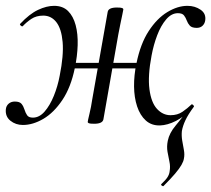

<svg xmlns="http://www.w3.org/2000/svg" viewBox="-34 -420 730 664"><path d="M531.2 223.6Q529.2 224.6 525.3 221.7Q521.4 218.8 524.4 216.2Q539 202.6 545.3 192.7Q551.6 182.8 552.6 172.8Q555.6 155.8 552 139.3Q548.4 122.8 545.3 104.9Q542.2 87 546.2 67Q551.6 40 573.4 14.3Q595.2 -11.4 627.6 -58.2L635.8 -50Q616.6 -24 607.3 -4.2Q598 15.6 595 33.2Q593.4 49.4 596.1 65.8Q598.8 82.2 601.9 98.3Q605 114.4 602 128.6Q600.8 137.6 593.6 150.3Q586.4 163 571.6 180.5Q556.8 198 531.2 223.6ZM45.2 12.2Q20.2 12.2 2 -2.5Q-16.2 -17.2 -13.8 -42Q-12.6 -54 -4.1 -61.4Q4.4 -68.8 17.2 -68.8Q34.2 -68.8 40.7 -60.6Q47.2 -52.4 50.7 -41Q54.2 -29.6 59.8 -21.4Q65.4 -13.2 79.8 -13.2Q102 -13.2 120.3 -34.2Q138.6 -55.2 152.1 -88.3Q165.6 -121.4 172.4 -158Q186.6 -228.4 182.6 -274.5Q178.6 -320.6 160.9 -343.3Q143.2 -366 115.6 -366Q91.4 -366 74.4 -354.6Q57.4 -343.2 44.6 -329.4Q41.8 -327.6 37.7 -331.4Q33.6 -335.2 35.6 -337.4Q67.8 -371.8 97.5 -385.8Q127.2 -399.8 153 -399.8Q183.2 -399.8 201.3 -381.9Q219.4 -364 227.6 -333.2Q235.8 -302.4 234.6 -264Q233.4 -225.6 224.8 -184.8Q211.2 -118.2 181.7 -74.2Q152.2 -30.2 116 -9Q79.8 12.2 45.2 12.2ZM291.8 8Q277.6 8 273.5 6.3Q269.4 4.6 269.4 1.6Q269.4 -1.6 275.4 -26.4Q281.4 -51.2 284.6 -74L338.4 -378.8Q341 -394 370.2 -394Q384.6 -394 388.6 -392.2Q392.6 -390.4 392.6 -387.6Q392.6 -385.6 389.2 -370.2Q385.8 -354.8 381.9 -335.2Q378 -315.6 375 -300L323.6 -7.2Q320.6 8 291.8 8ZM182.6 -183.4 186.4 -202.6H480.2L476.2 -183.4ZM519.4 13.8Q490 14.6 470.2 -3.3Q450.4 -21.2 440.2 -52Q430 -82.8 429.6 -121.2Q429.2 -159.6 437.8 -200.4Q451.6 -268.6 480.3 -312.6Q509 -356.6 544.7 -378.2Q580.4 -399.8 614.2 -399.8Q640.2 -399.8 659.8 -386.3Q679.4 -372.8 675.6 -348.8Q673.8 -337.6 666.1 -330.6Q658.4 -323.6 646.4 -323.6Q629.4 -323.6 622.4 -331.4Q615.4 -339.2 611.9 -349Q608.4 -358.8 602.4 -366.6Q596.4 -374.4 581.2 -374.4Q559 -374.4 540.7 -353Q522.4 -331.6 509.7 -298.2Q497 -264.8 490.2 -228Q476.8 -157.6 482.8 -111.5Q488.8 -65.4 508.9 -43.5Q529 -21.6 555.8 -21.6Q580 -21.6 597.3 -33.6Q614.6 -45.6 627.6 -58.2Q629.6 -61 634.1 -56.7Q638.6 -52.4 635.8 -50Q604.2 -16.8 574.7 -1.9Q545.2 13 519.4 13.8Z"/></svg>

Font: Cormorant Garamond Light
Style: Italic
Weight: 300
Italic angle: -10°
Designer: Christian Thalmann (Catharsis Fonts)
Foundry: Catharsis Fonts
Version: Version 4.001